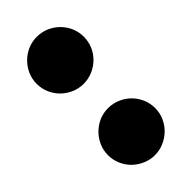

<svg xmlns="http://www.w3.org/2000/svg" viewBox="-38 -819 409 409"><g transform="rotate(45 166.0 -615.0)"><path d="M59.1 -686Q73.7 -686 86.7 -680.4Q99.6 -674.8 109.1 -665Q118.7 -655.3 124.3 -642.3Q129.9 -629.4 129.9 -614.7Q129.9 -600.6 124.3 -587.6Q118.7 -574.7 109.1 -564.9Q99.6 -555.2 86.7 -549.6Q73.7 -543.9 59.1 -543.9Q44.4 -543.9 31.7 -549.6Q19 -555.2 9.3 -564.9Q-0.5 -574.7 -6.1 -587.4Q-11.7 -600.1 -11.7 -614.7Q-11.7 -629.9 -5.9 -643.1Q0 -656.2 9.8 -665.8Q19.5 -675.3 32.2 -680.7Q44.9 -686 59.1 -686ZM273.9 -686Q288.6 -686 301.5 -680.2Q314.5 -674.3 324 -664.6Q333.5 -654.8 339.1 -641.8Q344.7 -628.9 344.7 -614.7Q344.7 -600.6 339.1 -587.6Q333.5 -574.7 324 -564.9Q314.5 -555.2 301.5 -549.6Q288.6 -543.9 273.9 -543.9Q259.3 -543.9 246.6 -549.6Q233.9 -555.2 224.1 -564.9Q214.4 -574.7 208.7 -587.4Q203.1 -600.1 203.1 -614.7Q203.1 -629.9 209 -643.1Q214.8 -656.2 224.6 -665.8Q234.4 -675.3 247.1 -680.7Q259.8 -686 273.9 -686Z"/></g></svg>

Font: XB Kayhan
Style: Bold
Weight: 700
Designer: Behnam
Foundry: Irmug
Version: Version 7.300 2009